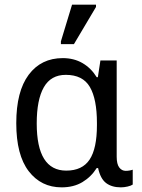

<svg xmlns="http://www.w3.org/2000/svg" viewBox="-20 -796 610 826"><path d="M245 10Q157 10 103.5 -59.5Q50 -129 50 -266Q50 -403 103.5 -474.5Q157 -546 250 -546Q298 -546 335 -524.5Q372 -503 396 -464H401L412 -536H482V-122Q482 -90 493 -75.5Q504 -61 521 -61Q529 -61 537.5 -62.5Q546 -64 551 -66V-2Q544 3 529 6.5Q514 10 500 10Q461 10 436.5 -8.5Q412 -27 402 -73H396Q372 -35 334.5 -12.5Q297 10 245 10ZM265 -62Q334 -62 365.5 -109.5Q397 -157 397 -257V-267Q397 -370 366.5 -422Q336 -474 263 -474Q199 -474 168.5 -420.5Q138 -367 138 -265Q138 -62 265 -62ZM242 -606V-618L290 -776H393V-766L298 -606Z"/></svg>

Font: Noto Sans SemiCondensed
Style: Regular
Weight: 400
Width: 4
Designer: Monotype Design Team
Foundry: Monotype Imaging Inc.
Version: Version 2.013; ttfautohint (v1.8.4.7-5d5b)